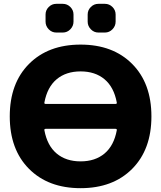

<svg xmlns="http://www.w3.org/2000/svg" viewBox="-20 -973 842 1003"><path d="M494 -953H528Q551 -953 567.5 -936.5Q584 -920 584 -897V-860Q584 -837 567.5 -820Q551 -803 528 -803H494Q471 -803 454.5 -820Q438 -837 438 -860V-897Q438 -920 454.5 -936.5Q471 -953 494 -953ZM274 -953H308Q331 -953 347.5 -936.5Q364 -920 364 -897V-860Q364 -837 347.5 -820Q331 -803 308 -803H274Q251 -803 234.5 -820Q218 -837 218 -860V-897Q218 -920 234.5 -936.5Q251 -953 274 -953ZM219 -300Q210 -300 212 -292Q227 -212 276 -171Q325 -130 401 -130Q477 -130 526 -171Q575 -212 590 -292Q592 -300 583 -300ZM212 -438Q210 -430 219 -430H583Q592 -430 590 -438Q575 -518 526 -559Q477 -600 401 -600Q325 -600 276 -559Q227 -518 212 -438ZM670.5 -91Q570 10 401 10Q232 10 131.5 -91Q31 -192 31 -365Q31 -538 131.5 -639Q232 -740 401 -740Q570 -740 670.5 -639Q771 -538 771 -365Q771 -192 670.5 -91Z"/></svg>

Font: Rounded Mplus 1c ExtraBold
Style: Regular
Weight: 800
Version: Version 1.059.20150529